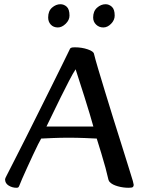

<svg xmlns="http://www.w3.org/2000/svg" viewBox="-20 -876 683 909"><path d="M58 13Q38 13 21 2.5Q4 -8 4 -27Q4 -31 11 -44Q24 -70 48.5 -117.5Q73 -165 102.5 -224Q132 -283 163.5 -346Q195 -409 224 -467.5Q253 -526 275.5 -571.5Q298 -617 309 -640Q311 -647 316 -649.5Q321 -652 334 -652Q367 -652 395 -642.5Q423 -633 425 -621Q431 -596 445 -549Q459 -502 477.5 -441.5Q496 -381 516 -316.5Q536 -252 555 -192.5Q574 -133 588 -87Q602 -41 609 -19Q613 -4 613 -1Q613 6 609 9.5Q605 13 589 13Q563 13 538 6Q513 -1 502 -12Q498 -15 495.5 -20Q493 -25 491 -35Q488 -50 479.5 -81.5Q471 -113 459.5 -150.5Q448 -188 438 -220Q421 -221 382 -222.5Q343 -224 305 -224Q267 -224 231 -222.5Q195 -221 175 -220Q171 -214 160.5 -193Q150 -172 136.5 -143Q123 -114 109.5 -84.5Q96 -55 85.5 -31Q75 -7 71 4Q69 9 66.5 11Q64 13 58 13ZM200 -277H422Q416 -299 404.5 -337.5Q393 -376 379.5 -418.5Q366 -461 354.5 -496.5Q343 -532 338 -548Q326 -530 307 -493.5Q288 -457 267 -414.5Q246 -372 228 -334.5Q210 -297 200 -277ZM254 -746Q233 -746 220.5 -759.5Q208 -773 208 -793Q208 -824 226.5 -840Q245 -856 266 -856Q283 -856 296 -844Q309 -832 309 -802Q309 -781 291 -763.5Q273 -746 254 -746ZM469 -746Q449 -746 435 -759.5Q421 -773 421 -793Q421 -823 439.5 -839.5Q458 -856 480 -856Q496 -856 509.5 -844Q523 -832 523 -802Q523 -781 506 -763.5Q489 -746 469 -746Z"/></svg>

Font: BriemHand
Style: Regular
Weight: 400
Designer: Gunnlaugur SE Briem, Eben Sorkin
Foundry: Sorkin Type
Version: Version 1.001; ttfautohint (v1.8.4.7-5d5b)